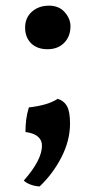

<svg xmlns="http://www.w3.org/2000/svg" viewBox="-20 -486 335 692"><path d="M151.5 -308.6Q113.6 -308.6 92 -330.1Q70.5 -351.6 70.5 -386.6Q70.5 -422.2 95.1 -443.9Q119.7 -465.6 156.6 -465.6Q192.5 -465.6 213.3 -442.1Q234 -418.6 234 -391.6Q234 -354.8 211.3 -331.7Q188.6 -308.6 151.5 -308.6ZM188 -129.9Q211.2 -122.4 221.8 -102.6Q232.4 -82.7 232.4 -40.7Q232.4 20.4 201.5 80.6Q170.5 140.9 122.8 186Q105.5 185 89.9 179.2Q74.4 173.3 65.7 164.8Q131.3 90.7 131.3 38.8Q131.3 18.9 116.2 6.1Q101 -6.6 71.8 -10.1Q71.8 -32.7 74.3 -53.8Q76.8 -74.9 84 -98.9Q115.8 -102.3 142.3 -109.8Q168.8 -117.3 188 -129.9Z"/></svg>

Font: Vollkorn
Style: Regular
Weight: 400
Designer: Friedrich Althausen
Foundry: Friedrich Althausen
Version: Version 5.001